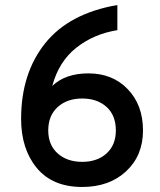

<svg xmlns="http://www.w3.org/2000/svg" viewBox="-20 -732 638 764"><path d="M307 12Q189 12 126.5 -63.5Q64 -139 64 -259Q64 -440 159.5 -559.5Q255 -679 447 -712V-612Q353 -597 283.5 -542Q214 -487 188 -390Q240 -440 332 -440Q428 -440 488.5 -377Q549 -314 549 -213Q549 -113 482 -50.5Q415 12 307 12ZM441 -213Q441 -273 404 -306.5Q367 -340 307 -340Q247 -340 209.5 -306Q172 -272 172 -213Q172 -155 209.5 -121.5Q247 -88 307 -88Q367 -88 404 -121.5Q441 -155 441 -213Z"/></svg>

Font: Overpass Light
Style: Bold
Weight: 600
Designer: Delve Withrington, Thomas Jockin
Foundry: Delve Fonts
Version: Version 3.000;DELV;Overpass